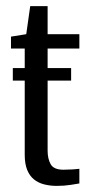

<svg xmlns="http://www.w3.org/2000/svg" viewBox="-20 -607 291 629"><path d="M166 2Q144 2 124.5 -3Q105 -8 91 -19.5Q77 -31 69 -50.5Q61 -70 61 -100V-448H16V-487L66 -495L79 -587H136V-495H240V-448H136V-113Q136 -87 146 -69Q156 -51 188 -51Q202 -51 218 -52Q234 -53 240 -54V-6Q234 -5 212.5 -1.5Q191 2 166 2ZM22 -343V-384H213V-343Z"/></svg>

Font: Alumni Sans Medium
Style: Regular
Weight: 500
Designer: Robert E. Leuschke
Foundry: Robert E. Leuschke
Version: Version 1.018